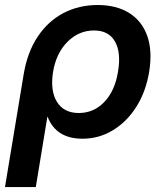

<svg xmlns="http://www.w3.org/2000/svg" viewBox="-42 -546 648 770"><path d="M-22 204.1 52.7 -246.6Q67.4 -336.4 109.1 -398.9Q150.9 -461.4 212.6 -493.7Q274.4 -525.9 349.6 -525.9Q424.8 -525.9 476.1 -493.9Q527.3 -461.9 548.6 -401.9Q569.8 -341.8 556.2 -257.8Q543 -178.2 504.9 -117.9Q466.8 -57.6 410.9 -23.7Q355 10.3 288.6 10.3Q183.1 10.3 148.9 -77.6H147.9L101.6 204.1ZM273.9 -92.8Q334 -92.8 376.5 -137.2Q418.9 -181.6 431.2 -258.3Q444.3 -335 419.2 -379.4Q394 -423.8 335 -423.8Q274.4 -423.8 229 -378.7Q183.6 -333.5 170.9 -258.3Q158.7 -182.6 186.3 -137.7Q213.9 -92.8 273.9 -92.8Z"/></svg>

Font: Inter Display SemiBold
Style: Italic
Weight: 600
Italic angle: -9.39999°
Designer: Rasmus Andersson
Foundry: rsms
Version: Version 4.000;git-a52131595